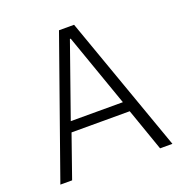

<svg xmlns="http://www.w3.org/2000/svg" viewBox="-126 -809 877 921"><g transform="rotate(-20 312.5 -349.0)"><path d="M599 0H536L460 -217H163L87 0H27L274 -698H351ZM444 -269 313 -641H309L178 -269Z"/></g></svg>

Font: IBM Plex Sans Light
Style: Regular
Weight: 300
Designer: Mike Abbink, Paul van der Laan, Pieter van Rosmalen
Foundry: Bold Monday
Version: Version 3.0